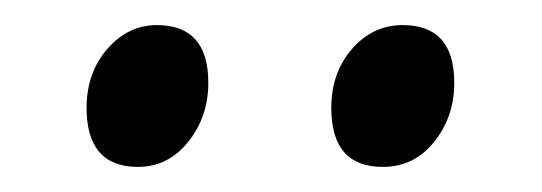

<svg xmlns="http://www.w3.org/2000/svg" viewBox="-20 -682 432 153"><path d="M90 -549Q49 -549 49 -596Q49 -624 65.5 -643Q82 -662 105 -662Q146 -662 146 -616Q146 -589 130 -569Q114 -549 90 -549ZM285 -549Q244 -549 244 -596Q244 -624 260.5 -643Q277 -662 301 -662Q342 -662 342 -616Q342 -589 326 -569Q310 -549 285 -549Z"/></svg>

Font: ChillKai
Style: Regular
Weight: 400
Designer: ChillType
Foundry: 寒蝉字型
Version: Version 2.000